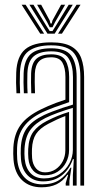

<svg xmlns="http://www.w3.org/2000/svg" viewBox="-20 -787 429 814"><path d="M320.7 0V-460.6Q320.7 -526.2 294.6 -560.5Q268.4 -594.8 196.9 -594.8Q134.9 -594.8 101.2 -570.2Q67.4 -545.5 64.6 -479.4Q63.7 -456.4 63.9 -435.2Q64.1 -413.9 65.4 -391.6H49.8Q48.3 -416.4 48.1 -437Q47.8 -457.6 48.8 -480Q51.7 -548.1 86.5 -577.7Q121.2 -607.4 196.9 -607.4Q251.8 -607.4 282.1 -590.2Q312.5 -573 324.5 -540.2Q336.6 -507.4 336.6 -460.6V0ZM166.7 -30.6Q204.8 -30.6 232.1 -48.5Q259.4 -66.4 274.1 -94.3Q288.9 -122.2 288.9 -151.7V-329.9Q257.8 -320.6 226.1 -309.1Q194.4 -297.5 172.8 -286.8Q129.8 -265.2 108.5 -235.9Q87.1 -206.7 84 -157.5Q83.3 -144.8 83.5 -135.1Q83.7 -125.3 84.7 -113.4Q88.5 -74.8 109.6 -52.7Q130.7 -30.6 166.7 -30.6ZM169.5 -43.9Q138.8 -43.9 120.9 -63.5Q103 -83.1 100.3 -115.5Q99.5 -124.9 99.3 -135.1Q99.1 -145.3 99.6 -155.8Q102 -202.4 121.6 -228.8Q141.2 -255.1 178.6 -274.3Q202.6 -286.5 224.9 -295.7Q247.2 -304.8 272.8 -312.6V-150.6Q272.8 -123.3 260.3 -98.8Q247.9 -74.4 224.7 -59.2Q201.6 -43.9 169.5 -43.9ZM171 -56.3Q196.2 -56.3 215.6 -69.2Q234.9 -82.1 245.9 -103.4Q257 -124.7 257 -149.6V-295.1Q238.5 -288.1 221.3 -280.2Q204.1 -272.3 185.1 -262.3Q148.6 -243 132.8 -219Q117.1 -194.9 115.5 -155.1Q115.2 -145.3 115.3 -135.6Q115.5 -125.9 116.1 -116.7Q118.3 -90.1 132.6 -73.2Q146.8 -56.3 171 -56.3ZM156 7.1Q104.9 7.1 73.3 -23.4Q41.8 -53.9 37.2 -110.6Q36.2 -123.4 36.1 -135.5Q36 -147.7 36.6 -161.3Q39.6 -218.4 66.9 -256.4Q94.1 -294.5 154.8 -323.8Q169.4 -330.9 184.5 -337.5Q199.7 -344.1 217.5 -350.8Q235.4 -357.5 257.4 -364.6V-460.7Q257.4 -499 244.6 -521.6Q231.8 -544.1 196.9 -544.1Q162.1 -544.1 145.6 -527.1Q129.2 -510.2 127.7 -475.2Q127.3 -462 127.2 -438.9Q127.2 -415.9 128.4 -391.6H112.6Q111.6 -414 111.5 -437.3Q111.5 -460.7 111.9 -476.1Q113.9 -519.8 134.9 -538.3Q155.9 -556.7 196.9 -556.7Q242.2 -556.7 257.7 -530.5Q273.2 -504.2 273.2 -460.7V-354Q241.9 -343.7 212.2 -332.7Q182.6 -321.6 160.9 -311.6Q108.1 -286.8 81.4 -250.6Q54.6 -214.5 52.4 -160.3Q52.1 -148.1 52.1 -136.2Q52.1 -124.4 53 -111.6Q57 -62 84.8 -33.7Q112.6 -5.5 159.5 -5.5Q203.7 -5.5 232.2 -24.5Q260.8 -43.5 278.9 -76.1H282.6L274.3 -21.2V0H258.7L258.4 -10.2L269 -45.9H265.8Q245.7 -18 219 -5.4Q192.3 7.1 156 7.1ZM289 0V-44.7L292.9 -112.4H289.1Q274.3 -69.5 242.3 -43.7Q210.3 -18 162.8 -18Q122.7 -18.1 97.6 -43Q72.5 -68 68.9 -112.4Q67.9 -124.7 67.8 -135.6Q67.7 -146.4 68.2 -159.3Q70.7 -211.6 93.8 -243.6Q117 -275.5 166.9 -299.3Q181.8 -306.3 202 -314.1Q222.3 -321.9 244.8 -329.5Q267.3 -337.2 289.3 -343.6V-460.6Q289.3 -510.7 270.4 -540Q251.6 -569.3 196.9 -569.3Q147.1 -569.3 122.6 -548Q98.1 -526.7 96.1 -476.4Q95.6 -461.5 95.6 -438.3Q95.5 -415.1 97 -391.6H81.2Q79.9 -413.4 79.7 -436.9Q79.5 -460.4 80.2 -476.7Q82.6 -532.6 109.9 -557.4Q137.2 -582.2 196.9 -582.2Q259 -582.2 282 -550.9Q304.9 -519.5 304.9 -460.6V0ZM71.8 -766.8H88.6L167 -644.4H150.5ZM104.8 -766.8H122L175.1 -679.6L190.7 -655.4H202.6L218 -679.6L271.2 -766.8H288.4L211.8 -644.4H181.3ZM137.4 -766.8H154.6L190.6 -700.3L194 -687.6H199.3L202.5 -700.3L238.9 -766.8H256.1L212.7 -691.6L202.7 -671.5H190.6L180.7 -691.6ZM304.5 -766.8H321.3L242.6 -644.4H226.1Z"/></svg>

Font: Big Shoulders Inline Text Thin
Style: Regular
Weight: 100
Designer: Patric King
Foundry: XO Type Co
Version: Version 2.002